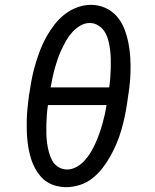

<svg xmlns="http://www.w3.org/2000/svg" viewBox="-20 -765 640 793"><path d="M253 8Q233 8 213 3Q193 -2 176 -12.5Q159 -23 146.5 -38Q134 -53 124.5 -70.5Q115 -88 109 -107Q103 -126 99 -146Q95 -166 93 -186.5Q91 -207 90.5 -228Q90 -249 90.5 -270Q91 -291 93 -312Q95 -333 97.5 -354Q100 -375 104 -396Q108 -424 114 -452Q120 -480 128.5 -507.5Q137 -535 147.5 -562Q158 -589 172.5 -614.5Q187 -640 205.5 -664Q224 -688 248 -706.5Q272 -725 300 -735Q328 -745 356 -745Q387 -745 415 -732.5Q443 -720 462.5 -697.5Q482 -675 493 -647Q504 -619 510 -589.5Q516 -560 518 -528.5Q520 -497 519 -465Q518 -433 514 -401.5Q510 -370 505 -339Q501 -311 495 -283Q489 -255 481 -227.5Q473 -200 462 -173.5Q451 -147 436.5 -121Q422 -95 403.5 -71Q385 -47 361.5 -28.5Q338 -10 309.5 -1Q281 8 253 8ZM189 -404H431Q434 -424 435.5 -444Q437 -464 437.5 -483.5Q438 -503 437.5 -522.5Q437 -542 434.5 -561Q432 -580 427 -599Q422 -618 412.5 -633.5Q403 -649 386.5 -659.5Q370 -670 351 -670Q330 -670 311.5 -659Q293 -648 278.5 -632Q264 -616 253.5 -597.5Q243 -579 234 -560Q225 -541 218.5 -522Q212 -503 206.5 -483.5Q201 -464 197 -444Q193 -424 189 -404ZM257 -65Q277 -65 296 -75.5Q315 -86 329.5 -102Q344 -118 355 -136.5Q366 -155 374.5 -174Q383 -193 390 -212.5Q397 -232 402.5 -251.5Q408 -271 412.5 -291Q417 -311 420 -331H178Q175 -311 173.5 -291.5Q172 -272 171.5 -252Q171 -232 171.5 -212.5Q172 -193 174.5 -174Q177 -155 182 -136.5Q187 -118 195.5 -102Q204 -86 220.5 -75.5Q237 -65 257 -65Z"/></svg>

Font: Iosevka Slab Extended Oblique
Style: Regular
Weight: 400
Width: 7
Italic angle: -9°
Monospace: yes
Designer: Belleve Invis
Foundry: Belleve Invis
Version: Version 11.1.0; ttfautohint (v1.8.3)